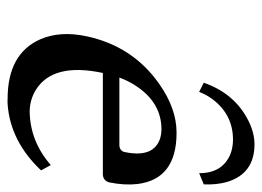

<svg xmlns="http://www.w3.org/2000/svg" viewBox="-113 -573 696 510"><g transform="rotate(90 235.0 -318.0)"><path d="M439.9 -499Q440.4 -559.1 391.6 -581.1Q373 -588.9 351.1 -588.9Q284.7 -588.9 243.7 -534.7Q231.4 -518.1 224.1 -499L199.7 -511.2Q228.5 -593.8 300.8 -629.9Q333 -646 363.3 -646Q441.4 -646 463.4 -572.8Q471.2 -544.9 469.7 -511.2ZM186 -287.1H367.2Q380.9 -288.6 383.8 -300.8Q400.4 -379.4 345.7 -396Q335 -398.9 323.7 -398.9Q254.4 -398.9 210.4 -334.5Q195.8 -313.5 186 -287.1ZM418.5 -105 432.6 -79.1Q355 2.9 256.3 9.8Q249 10.3 242.7 9.8Q123 9.8 84.5 -76.7Q61.5 -129.4 76.2 -199.2Q102.1 -321.8 201.7 -392.1Q267.6 -439 332.5 -439Q456.1 -439 468.8 -335Q472.7 -300.3 464.4 -259.8Q459.5 -243.7 442.9 -243.2H173.8Q145.5 -110.4 219.2 -64.9Q245.1 -49.3 275.4 -48.8Q355.5 -49.8 418.5 -105Z"/></g></svg>

Font: Linux Biolinum Capitals O
Style: Italic Samll Caps
Weight: 400
Italic angle: -12°
Designer: Philipp H. Poll
Foundry: Philipp H. Poll
Version: Version 0.6.2